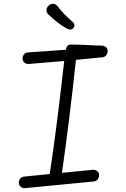

<svg xmlns="http://www.w3.org/2000/svg" viewBox="-20 -970 660 1002"><path d="M237 -44.5Q258 -182 277.2 -334Q296.5 -486 317.5 -672.5L336.5 -653.5L128.5 -636Q120.5 -635.5 113.5 -639Q106.5 -642.5 102 -649.5Q97.5 -656.5 97.5 -664.5Q97.5 -672.5 101 -679.8Q104.5 -687 111 -691.5Q117.5 -696 125.5 -696.5L362 -713L323 -695Q323 -716 329.2 -726.8Q335.5 -737.5 350 -737.5Q390.5 -737.5 448.5 -734.5Q487 -732 510 -732Q523 -732 532.5 -724Q542 -716 542 -704Q542 -695.5 538.5 -688.2Q535 -681 528.8 -676.2Q522.5 -671.5 514 -671L360.5 -656L378.5 -677.5Q361 -512.5 341.5 -355.2Q322 -198 299.5 -40.5Q297 -26 288.5 -17.5Q280 -9 267.5 -9Q258 -9 250.5 -13.8Q243 -18.5 239.2 -26.8Q235.5 -35 237 -44.5ZM78 -16.5Q78 -24.5 81.5 -31.8Q85 -39 91.5 -43.5Q98 -48 106 -48.5L465.5 -84Q473.5 -84.5 481 -81Q488.5 -77.5 493 -70.8Q497.5 -64 497.5 -56Q497.5 -47.5 494 -40.2Q490.5 -33 484.2 -28.2Q478 -23.5 469.5 -23L109 12Q101 12.5 94 9Q87 5.5 82.5 -1.5Q78 -8.5 78 -16.5ZM323.5 -824Q300 -837 276.8 -855.8Q253.5 -874.5 233.5 -893.5Q221.5 -905 222.5 -918.2Q223.5 -931.5 234 -941Q240 -947 248.5 -949.2Q257 -951.5 265.8 -948.5Q274.5 -945.5 282 -935.5Q295.5 -917.5 315.5 -896.5Q335.5 -875.5 355.5 -859Q367 -849 368.5 -840.5Q370 -832 363 -824Q356.5 -815.5 346.5 -816Q336.5 -816.5 323.5 -824Z"/></svg>

Font: Monaspace Radon Var
Style: Regular
Weight: 400
Designer: Riley Cran and the Lettermatic Team
Version: Version 1.000 (Monaspace Radon Var)